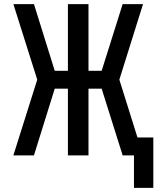

<svg xmlns="http://www.w3.org/2000/svg" viewBox="-20 -755 765 933"><path d="M631 158H725V-87H648L560 -368L675 -735H576L474 -411H410V-735H310V-411H246L145 -735H45L161 -368L45 0H145L246 -324H310V0H410V-324H474L576 0H631Z"/></svg>

Font: Iosevka Sparkle Medium
Style: Regular
Weight: 500
Designer: Belleve Invis
Foundry: Belleve Invis
Version: Version 4.5.0; ttfautohint (v1.8.3)